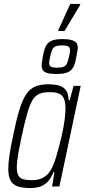

<svg xmlns="http://www.w3.org/2000/svg" viewBox="-20 -945 431 973"><path d="M135 8Q95 8 70 -0.5Q45 -9 33.5 -30Q22 -51 22 -89Q22 -117 28 -159Q34 -201 46 -255Q62 -335 77.5 -386Q93 -437 112 -466Q131 -495 158.5 -506.5Q186 -518 225 -518Q253 -518 275.5 -512.5Q298 -507 312.5 -490Q327 -473 328 -437H333L353 -510H389L281 0H244L256 -74H252Q237 -38 218 -20.5Q199 -3 178 2.5Q157 8 135 8ZM143 -32Q170 -32 190 -40.5Q210 -49 225 -66Q240 -83 250 -109Q258 -127 266 -155Q274 -183 282.5 -215.5Q291 -248 298 -282Q305 -316 308.5 -346Q312 -376 312 -396Q312 -441 294.5 -459.5Q277 -478 235 -478Q203 -478 182 -470.5Q161 -463 146.5 -440.5Q132 -418 119 -373.5Q106 -329 90 -255Q78 -198 71.5 -160Q65 -122 65 -97Q65 -70 73 -55.5Q81 -41 98.5 -36.5Q116 -32 143 -32ZM267 -570Q237 -570 221 -574.5Q205 -579 198 -588.5Q191 -598 191 -613Q191 -622 193 -633.5Q195 -645 197 -658Q201 -682 207 -699Q213 -716 223.5 -726.5Q234 -737 251.5 -742Q269 -747 296 -747Q326 -747 343 -742Q360 -737 367 -728Q374 -719 374 -703Q374 -694 371.5 -683Q369 -672 367 -658Q363 -634 357 -617Q351 -600 340.5 -590Q330 -580 312.5 -575Q295 -570 267 -570ZM269 -602Q292 -602 303 -607Q314 -612 319.5 -624Q325 -636 330 -658Q332 -669 333.5 -676.5Q335 -684 335 -691Q335 -704 326 -709.5Q317 -715 294 -715Q273 -715 261.5 -710Q250 -705 244.5 -693Q239 -681 234 -658Q232 -648 230.5 -640Q229 -632 229 -626Q229 -613 238 -607.5Q247 -602 269 -602ZM275 -788 276 -793 336 -925H387L386 -920L307 -788Z"/></svg>

Font: Saira Condensed ExtraLight
Style: Italic
Weight: 250
Width: 3
Italic angle: -12°
Designer: Hector Gatti with collaboration of the Omnibus-Type team
Foundry: Omnibus-Type
Version: Version 1.101